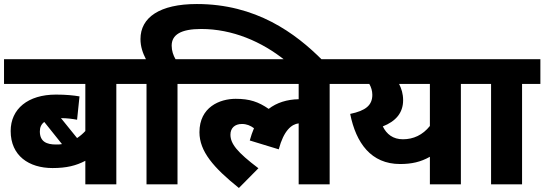

<svg xmlns="http://www.w3.org/2000/svg" viewBox="-20 -916 2705 954"><path d="M648 -499V-622H0V-499H404V-265C392 -252 378 -240 363 -230L283 -329C314 -329 342 -325 363 -321L375 -437C347 -442 308 -446 258 -446C119 -446 33 -375 33 -265C33 -142 124 -81 241 -81C311 -81 358 -93 404 -117V0H558V-499ZM178 -263C178 -283 185 -299 200 -310L288 -200C279 -198 269 -198 258 -198C212 -198 178 -212 178 -263Z M708 -499V0H862V-499H953V-622H852C841 -641 833 -664 833 -689C833 -743 878 -772 980 -772C1134 -772 1280 -710 1398 -615H1584C1447 -753 1251 -896 958 -896C773 -896 678 -829 678 -722C678 -685 689 -653 705 -622H633V-499Z M938 -499H1464V-423C1406 -422 1355 -406 1315 -375C1264 -410 1221 -425 1151 -425C1072 -425 971 -384 971 -259C971 -164 1041 -83 1167 18L1264 -80C1158 -160 1125 -202 1125 -247C1125 -279 1146 -300 1182 -300C1206 -300 1224 -292 1242 -279C1234 -260 1227 -240 1221 -218L1365 -174C1390 -268 1429 -299 1464 -303V0H1618V-499H1708V-622H938Z M2360 -622H1694V-499H1815C1824 -483 1830 -465 1830 -445C1830 -393 1797 -366 1720 -350C1749 -205 1824 -101 1968 -101C2025 -101 2070 -111 2116 -137V0H2270V-499H2360ZM1882 -288C1946 -313 1983 -355 1983 -418C1983 -450 1975 -475 1963 -499H2116V-290C2080 -245 2034 -224 1982 -224C1933 -224 1901 -249 1882 -288Z M2574 -499H2665V-622H2345V-499H2420V0H2574Z"/></svg>

Font: Noto Sans Devanagari UI ExtraBold
Style: Regular
Weight: 800
Designer: Jelle Bosma - Monotype Design Team
Foundry: Monotype Imaging Inc.
Version: Version 2.003